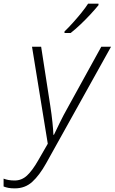

<svg xmlns="http://www.w3.org/2000/svg" viewBox="-126 -786 626 1048"><path d="M-44.9 242.2Q-65.9 242.2 -80.1 239.5Q-94.2 236.8 -106.4 231.9V189Q-94.2 193.8 -79.6 196.5Q-64.9 199.2 -45.9 199.2Q-7.8 199.2 21.2 172.4Q50.3 145.5 82 90.3L134.8 -1.5L48.8 -530.8H98.6L148.4 -209Q155.8 -161.6 160.2 -118.9Q164.6 -76.2 165.5 -50.3H168.5Q179.2 -72.8 199.5 -114.5Q219.7 -156.2 242.2 -195.8L426.8 -530.8H480L125.5 106Q88.9 171.4 49.8 206.8Q10.7 242.2 -44.9 242.2ZM226.1 -606V-614.3Q247.1 -634.3 271.5 -661.4Q295.9 -688.5 318.4 -716.3Q340.8 -744.1 355 -766.1H411.6V-757.8Q395 -737.3 369.4 -709.5Q343.8 -681.6 314.9 -654.1Q286.1 -626.5 259.8 -606Z"/></svg>

Font: Open Sans Light
Style: Italic
Weight: 300
Italic angle: -12°
Designer: Monotype Design Team
Foundry: Monotype Imaging Inc.
Version: Version 3.003; ttfautohint (v1.8.4)